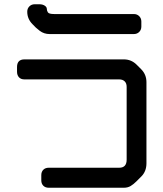

<svg xmlns="http://www.w3.org/2000/svg" viewBox="-20 -780 768 902"><path d="M174 67Q174 83 183.5 92.5Q193 102 209 102H562Q580 102 593.5 94Q607 86 621 72L644 49Q668 25 668 -13V-394Q668 -430 643 -455L622 -476Q597 -501 562 -501H95Q60 -501 60 -465V-443Q60 -427 69 -417Q78 -407 95 -407H540Q556 -407 565.5 -398Q575 -389 575 -372V-30Q575 8 540 8H209Q193 8 183.5 17.5Q174 27 174 43ZM133 -666Q147 -650 167 -635Q187 -620 213 -620H609Q624 -620 634 -630Q644 -640 644 -655V-679Q644 -694 634 -704Q624 -714 609 -714H235Q210 -714 205 -722Q200 -730 200 -738Q200 -747 190 -753.5Q180 -760 165 -760H143Q128 -760 118 -750Q108 -740 108 -725Q108 -691 133 -666Z"/></svg>

Font: WDXL Lubrifont JP N
Style: Regular
Weight: 400
Designer: [WDXL Lubrifont] Copyright 2020-2022 (c) NightFurySL2001, Skr-ZERO; [ZCOOL QingKe HuangYou] Copyright 2018-2022 (c) The 
Version: Version 2.001;hotconv 1.1.1;makeotfexe 2.6.0